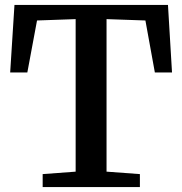

<svg xmlns="http://www.w3.org/2000/svg" viewBox="-20 -763 743 783"><path d="M288.5 -63V-685L131 -679.5L91.5 -467.5H21.5L39 -743H665L681.5 -467.5H611.5L573 -679.5L414.5 -685V-63L550.5 -53V0H154V-53Z"/></svg>

Font: Merriweather 20pt SemiBold
Style: Regular
Weight: 600
Version: Version 2.100